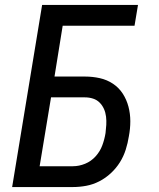

<svg xmlns="http://www.w3.org/2000/svg" viewBox="-20 -755 640 775"><path d="M29 0 150 -735H537L523 -651H233L200 -446H323Q354 -446 383 -439.5Q412 -433 436 -417Q460 -401 475.5 -377Q491 -353 498.5 -324.5Q506 -296 506 -265.5Q506 -235 500 -204Q496 -178 487.5 -151Q479 -124 464 -100Q449 -76 427.5 -56Q406 -36 380.5 -23Q355 -10 328 -5Q301 0 274 0ZM274 -84Q299 -84 323.5 -94Q348 -104 366 -124Q384 -144 393 -168.5Q402 -193 406 -218Q408 -234 409 -251Q410 -268 408 -284.5Q406 -301 399.5 -315.5Q393 -330 382 -341Q371 -352 355.5 -357Q340 -362 323 -362H186L140 -84Z"/></svg>

Font: Iosevka Custom Medium
Style: Italic
Weight: 500
Italic angle: -9°
Designer: Belleve Invis
Foundry: Belleve Invis
Version: Version 27.0.1